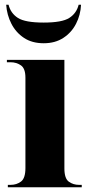

<svg xmlns="http://www.w3.org/2000/svg" viewBox="-20 -788 382 808"><path d="M13 0V-10H24Q50 -10 68.5 -24Q87 -38 87 -81V-461Q87 -500 68 -513Q49 -526 25 -526H9V-536H251V-79Q251 -37 269.5 -23.5Q288 -10 313 -10H324V0ZM164 -606Q115 -606 81 -628.5Q47 -651 28 -688Q9 -725 6 -768H16Q25 -732 55.5 -712.5Q86 -693 164 -693Q241 -693 271.5 -712.5Q302 -732 311 -768H321Q319 -725 300 -688Q281 -651 246.5 -628.5Q212 -606 164 -606Z"/></svg>

Font: Noto Serif Display SemiCondensed ExtraBold
Style: Regular
Weight: 800
Width: 4
Designer: Monotype Design Team
Foundry: Monotype Imaging Inc.
Version: Version 2.009